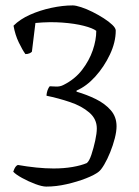

<svg xmlns="http://www.w3.org/2000/svg" viewBox="-20 -585 515 710"><path d="M151 105Q136 105 110.5 95.5Q85 86 61.5 73Q38 60 29 50Q33 38 37 32.5Q41 27 46 25Q80 31 114 34.5Q148 38 178 38Q216 38 248 32.5Q280 27 301 18Q310 11 318 -13Q326 -37 332 -64.5Q338 -92 338 -110Q338 -145 310 -169Q282 -193 239 -207.5Q196 -222 152 -231Q152 -236 153.5 -243Q155 -250 158 -256.5Q161 -263 164 -266Q170 -266 186 -265Q202 -264 215 -271Q257 -292 283.5 -326.5Q310 -361 323 -399Q336 -437 336 -471Q323 -481 290 -489.5Q257 -498 210.5 -501.5Q164 -505 111 -500L98 -394Q96 -391 89.5 -388Q83 -385 74 -385Q63 -400 49.5 -428Q36 -456 30 -490Q54 -514 91 -530.5Q128 -547 170 -556Q212 -565 249 -565Q260 -565 280 -558.5Q300 -552 322 -541Q344 -530 363.5 -517.5Q383 -505 395.5 -493Q408 -481 408 -472Q408 -429 386.5 -383.5Q365 -338 332.5 -302Q300 -266 263 -250V-246Q301 -235 334.5 -218.5Q368 -202 389.5 -177.5Q411 -153 411 -118Q411 -99 404.5 -73.5Q398 -48 387.5 -22Q377 4 365.5 23.5Q354 43 345 50Q330 62 298 74.5Q266 87 227 96Q188 105 151 105Z"/></svg>

Font: Texturina Medium 12pt ExtraLight
Style: Regular
Weight: 250
Version: Version 1.002